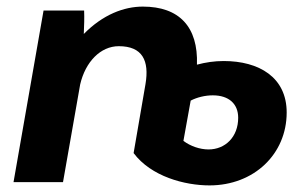

<svg xmlns="http://www.w3.org/2000/svg" viewBox="-20 -552 928 582"><path d="M615 10C750 10 849 -85 849 -211C849 -318 765 -367 658 -367C630 -367 603 -363 577 -356C581 -471 523 -532 413 -532C356 -532 292 -508 234 -449C235 -474 236 -497 235 -520H112L21 0H171L223 -296C239 -365 285 -412 340 -412C412 -412 433 -368 421 -297L385 -88C438 -17 540 10 615 10ZM536 -125 558 -247C577 -257 602 -263 625 -263C674 -263 702 -237 702 -195C702 -137 663 -99 612 -99C586 -99 557 -109 536 -125Z"/></svg>

Font: Fixel Display
Style: Bold Italic
Weight: 700
Italic angle: -10°
Designer: AlfaBravo + MacPaw
Foundry: Kyrylo Tkachov, Marchela Mozhyna, Serhii Makarenko, Maria Weinstein, Zakhar Kryvoshyya
Version: Version 1.210;Glyphs 3.2 (3217)